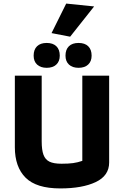

<svg xmlns="http://www.w3.org/2000/svg" viewBox="-20 -1043 693 1073"><path d="M268 -858 350 -1023 506 -1007 372 -838ZM168 -732Q168 -766 187 -784.5Q206 -803 241 -803Q276 -803 295 -784.5Q314 -766 314 -732Q314 -700 294.5 -682Q275 -664 241 -664Q207 -664 187.5 -682Q168 -700 168 -732ZM346 -732Q346 -766 365 -784.5Q384 -803 419 -803Q454 -803 473 -784.5Q492 -766 492 -732Q492 -700 472.5 -682Q453 -664 419 -664Q385 -664 365.5 -682Q346 -700 346 -732ZM63 -220V-620H213V-253Q213 -205 223 -178Q233 -151 256.5 -139.5Q280 -128 324 -128Q363 -128 388.5 -131.5Q414 -135 440 -144V-620H590V-135Q590 -61 515 -25.5Q440 10 317 10Q183 10 123 -50Q63 -110 63 -220Z"/></svg>

Font: Athiti
Style: Bold
Weight: 700
Designer: CadsonDemak Team
Foundry: CadsonDemak
Version: Version 1.033